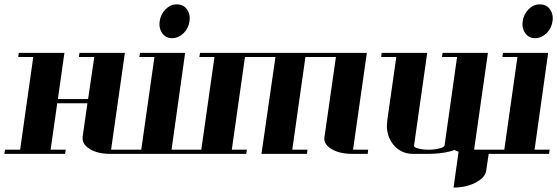

<svg xmlns="http://www.w3.org/2000/svg" viewBox="-20 -702 2542 876"><path d="M0 0 2.9 -19H71.8L131.8 -441.9H63L65.9 -460.9H273.9L244.1 -250H381.8L410.2 -441.9H339.8L342.8 -460.9H549.8L486.8 -19H556.2L554.2 0H483.9Q424.8 0 390.1 -22Q356.9 -42 356.9 -69.8V-77.1L378.9 -231H241.2L210.9 -19H279.8L276.9 0Z M552.7 0 555.7 -19H624.5L684.6 -441.9H615.7L618.7 -460.9H824.7L762.7 -19H831.5L828.6 0ZM707.5 -591.8Q707.5 -600.1 708.5 -605Q712.9 -637.2 735.8 -660.2Q757.8 -682.1 786.6 -682.1Q816.4 -682.1 832.5 -660.2Q845.7 -641.6 845.7 -619.1Q845.7 -610.8 844.7 -606Q840.3 -573.2 817.9 -550.8Q793.5 -527.8 765.6 -527.8H764.6Q736.8 -527.8 720.7 -549.8Q707.5 -567.9 707.5 -591.8Z M826.7 0 829.6 -19H898.4L958.5 -441.9H889.6L892.6 -460.9H1653.8L1590.8 -19H1659.7L1657.7 0H1587.9Q1528.8 0 1492.7 -22Q1459.5 -42 1459.5 -69.8Q1459.5 -70.8 1460 -73.5Q1460.4 -76.2 1460.4 -77.1L1512.7 -441.9H1373.5L1313.5 -19H1382.8L1380.9 0H1172.9L1236.8 -441.9H1097.7L1037.6 -19H1106.4L1103.5 0Z M1719.2 -441.9 1721.2 -460.9H1929.2L1869.1 -38.1Q1868.2 -34.2 1873 -30.5Q1877.9 -26.9 1887.2 -24.9Q1907.2 -19 1936 -19Q1963.9 -19 1985.4 -24.9Q2006.8 -30.8 2008.3 -38.1L2065.4 -441.9H1996.1L1999.5 -460.9H2206.1L2143.1 -19H2212.4L2198.2 77.1Q2193.8 107.9 2150.4 130.9Q2106.9 153.8 2049.3 153.8L2072.3 -9.8Q2066.4 -11.2 2053.2 -18.1Q2045.9 -14.6 2033.2 -11.2Q1989.3 0 1933.1 0H1864.3Q1807.1 0 1772.5 -44.9Q1745.1 -81.1 1745.1 -127.9Q1745.1 -136.2 1747.1 -153.8L1788.1 -441.9Z M2209 0 2211.9 -19H2280.8L2340.8 -441.9H2272L2274.9 -460.9H2481L2418.9 -19H2487.8L2484.9 0ZM2363.8 -591.8Q2363.8 -600.1 2364.7 -605Q2369.1 -637.2 2392.1 -660.2Q2414.1 -682.1 2442.9 -682.1Q2472.7 -682.1 2488.8 -660.2Q2502 -641.6 2502 -619.1Q2502 -610.8 2501 -606Q2496.6 -573.2 2474.1 -550.8Q2449.7 -527.8 2421.9 -527.8H2420.9Q2393.1 -527.8 2377 -549.8Q2363.8 -567.9 2363.8 -591.8Z"/></svg>

Font: Hjet
Style: Italic
Weight: 400
Designer: T. Christopher White
Version: Version 1.2